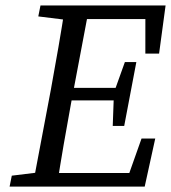

<svg xmlns="http://www.w3.org/2000/svg" viewBox="-20 -690 632 710"><path d="M15.5 0H142.2L152.3 -55.4H146.1L23.6 -40.4L15.5 0ZM100.3 0H190.1C206.1 -103 224.1 -207 243.1 -310L311.1 -669.7H221.3C205.3 -566.7 187.3 -462.7 168.3 -359.7L100.3 0ZM121.6 -629.3 243.1 -614.3H255.2L266.2 -669.7H129.7L121.6 -629.3ZM142.2 0H515.1L554.1 -177.8H503.4L440.4 0L496.1 -50.2H152.2L142.2 0ZM204.1 -318.7H428.8L436.9 -365H213.2L204.1 -318.7ZM256.2 -619.5H550.3L517.6 -669.7L517.5 -491.8H568.3L592.3 -669.7H266.2L256.2 -619.5ZM396.9 -224.2H439.3L484.2 -460.6H441.8L403.9 -354.9L400.9 -334.9L396.9 -224.2Z"/></svg>

Font: Source Serif Variable
Style: Italic
Weight: 389
Italic angle: -12°
Designer: Frank Grießhammer
Foundry: Adobe Systems Incorporated
Version: Version 3.001;hotconv 1.0.111;makeotfexe 2.5.65597